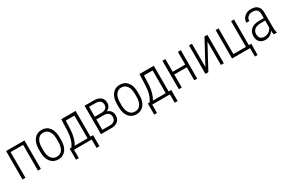

<svg xmlns="http://www.w3.org/2000/svg" viewBox="125 -1735 4615 3089"><g transform="rotate(-30 2432.5 -190.5)"><path d="M417.5 0H363.3V-477.1H130.9V0H76.2V-528.3H417.5Z M545.9 -291Q545.9 -405.3 597.7 -471.7Q649.4 -538.1 738.8 -538.1Q828.6 -538.1 880.1 -472.7Q931.6 -407.2 932.1 -292.5V-236.3Q932.1 -120.1 880.1 -55.2Q828.1 9.8 739.7 9.8Q651.4 9.8 599.6 -53.7Q547.9 -117.2 545.9 -228.5ZM600.6 -236.3Q600.6 -145 637.5 -92.8Q674.3 -40.5 739.7 -40.5Q806.6 -40.5 842 -90.8Q877.4 -141.1 877.9 -234.9V-291Q877.9 -382.3 840.8 -434.8Q803.7 -487.3 738.8 -487.3Q675.8 -487.3 638.7 -436Q601.6 -384.8 600.6 -294.9Z M1013.2 -50.3 1034.7 -83.5Q1084.5 -163.1 1092.8 -313.5L1101.1 -528.3H1367.7V-50.3H1416V155.3H1361.8V0H1033.2V155.3H980.5L981 -50.3ZM1073.2 -50.3H1313.5V-472.7H1153.3L1146.5 -309.6Q1135.3 -139.6 1073.2 -50.3Z M1533.7 0V-528.3H1698.7Q1783.2 -528.3 1829.1 -492.7Q1875 -457 1875 -387.2Q1875 -347.7 1854.5 -316.7Q1834 -285.6 1794.9 -271.5Q1839.8 -261.7 1866 -226.8Q1892.1 -191.9 1892.1 -146.5Q1892.1 -76.7 1849.1 -38.8Q1806.2 -1 1729.5 0ZM1587.4 -242.7V-49.8H1726.6Q1780.8 -49.8 1809.6 -75Q1838.4 -100.1 1838.4 -147.5Q1838.4 -191.4 1809.6 -217Q1780.8 -242.7 1726.6 -242.7ZM1587.4 -292.5H1702.1Q1820.8 -292.5 1820.8 -385.3Q1820.8 -475.1 1706.1 -477.5H1587.4Z M1998.5 -291Q1998.5 -405.3 2050.3 -471.7Q2102.1 -538.1 2191.4 -538.1Q2281.2 -538.1 2332.8 -472.7Q2384.3 -407.2 2384.8 -292.5V-236.3Q2384.8 -120.1 2332.8 -55.2Q2280.8 9.8 2192.4 9.8Q2104 9.8 2052.2 -53.7Q2000.5 -117.2 1998.5 -228.5ZM2053.2 -236.3Q2053.2 -145 2090.1 -92.8Q2127 -40.5 2192.4 -40.5Q2259.3 -40.5 2294.7 -90.8Q2330.1 -141.1 2330.6 -234.9V-291Q2330.6 -382.3 2293.5 -434.8Q2256.3 -487.3 2191.4 -487.3Q2128.4 -487.3 2091.3 -436Q2054.2 -384.8 2053.2 -294.9Z M2465.8 -50.3 2487.3 -83.5Q2537.1 -163.1 2545.4 -313.5L2553.7 -528.3H2820.3V-50.3H2868.7V155.3H2814.5V0H2485.8V155.3H2433.1L2433.6 -50.3ZM2525.9 -50.3H2766.1V-472.7H2606L2599.1 -309.6Q2587.9 -139.6 2525.9 -50.3Z M3321.8 0H3267.6V-241.7H3035.2V0H2980.5V-528.3H3035.2V-292H3267.6V-528.3H3321.8Z M3761.7 -528.3H3815.9V0H3761.7V-432.1L3528.8 0H3474.6V-528.3H3528.8V-95.7Z M3968.8 -528.3H4023.4V-50.3H4255.9V-528.3H4310.1V-50.3H4356.4L4352.1 156.7H4302.7V0H3968.8Z M4745.6 0Q4738.3 -25.4 4735.8 -73.2Q4711.4 -33.7 4673.1 -12Q4634.8 9.8 4589.8 9.8Q4521.5 9.8 4483.4 -28.8Q4445.3 -67.4 4445.3 -138.7Q4445.3 -216.3 4498.3 -261.7Q4551.3 -307.1 4644.5 -307.6H4735.4V-381.3Q4735.4 -438 4707.3 -462.6Q4679.2 -487.3 4625 -487.3Q4574.7 -487.3 4542.5 -458Q4510.3 -428.7 4510.3 -382.3L4456.1 -382.8Q4456.1 -447.8 4504.9 -492.9Q4553.7 -538.1 4627.4 -538.1Q4707 -538.1 4748 -498Q4789.1 -458 4789.1 -381.3V-122.1Q4789.1 -44.4 4803.2 -5.9V0ZM4596.7 -42.5Q4644.5 -42.5 4681.4 -67.4Q4718.3 -92.3 4735.4 -133.8V-262.2H4649.4Q4575.2 -261.2 4537.6 -229.2Q4500 -197.3 4500 -143.1Q4500 -42.5 4596.7 -42.5Z"/></g></svg>

Font: Roboto Condensed Light
Style: Regular
Weight: 300
Designer: Google
Version: Version 2.134; 2016